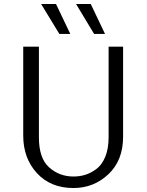

<svg xmlns="http://www.w3.org/2000/svg" viewBox="-20 -930 739 967"><path d="M187 -910H262L334 -759H279ZM363 -910H437L509 -759H454ZM97 -247V-695H176V-237Q176 -133 227.5 -87Q279 -41 350 -41Q381 -41 409 -49.5Q437 -58 465 -78.5Q493 -99 510 -140Q527 -181 527 -239V-695H600V-242Q600 -122 526 -52.5Q452 17 350 17Q235 17 166 -58Q97 -133 97 -247Z"/></svg>

Font: Coval
Style: ExtraLight
Weight: 250
Foundry: Context Ltd
Version: Version 001.000